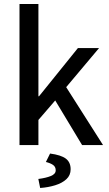

<svg xmlns="http://www.w3.org/2000/svg" viewBox="-20 -730 547 966"><path d="M78.1 0V-710H173.3V-245.6H176.3L372.1 -488.3H478.5L313 -291.5L498.5 0H393.1L257.8 -224.6L173.3 -126.5V0ZM182.1 215.8 172.9 170.4Q211.4 165.5 235.8 155.5Q260.3 145.5 260.3 127Q260.3 108.9 246.6 99.6Q232.9 90.3 210.9 85L231.9 42.5Q287.1 49.8 311.3 68.1Q335.4 86.4 335.4 121.6Q335.4 151.9 314 171.6Q292.5 191.4 257.6 202.1Q222.7 212.9 182.1 215.8Z"/></svg>

Font: Varta Light SemiBold
Style: Regular
Weight: 600
Version: Version 1.004